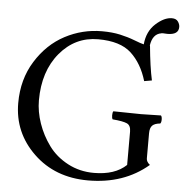

<svg xmlns="http://www.w3.org/2000/svg" viewBox="-53 -795 827 856"><g transform="rotate(5 360.5 -366.5)"><path d="M682.1 -743.2Q701.2 -743.2 709.5 -731.2Q717.8 -719.2 717.8 -707Q717.8 -671.9 668 -671.9Q664.1 -671.9 657 -672.4Q649.9 -672.9 647.9 -672.9Q642.1 -672.9 640.1 -671.9Q601.6 -665.5 594.2 -612.8H595.2Q604 -518.6 617.2 -459L583 -453.1Q560.1 -530.3 511 -575.7Q461.9 -621.1 362.8 -621.1Q259.8 -621.1 191.4 -539.1Q123 -457 123 -327.1Q123 -276.4 141.1 -224.1Q159.2 -171.9 192.1 -127Q225.1 -82 278.1 -54Q331.1 -25.9 395 -25.9Q489.3 -25.9 540 -74.2V-223.1Q540 -251 522.5 -259Q504.9 -267.1 458 -271Q454.1 -275.9 454.1 -288.8Q454.1 -301.8 458 -307.1Q552.2 -305.2 582 -305.2Q610.8 -305.2 670.9 -307.1Q675.8 -302.2 675.8 -289.1Q675.8 -275.9 670.9 -271Q647 -269 636 -258.5Q625 -248 625 -223.1V-110.8Q625 -95.7 641.1 -83Q532.2 9.8 372.1 9.8Q224.1 9.8 128.2 -82.5Q32.2 -174.8 32.2 -307.1Q32.2 -413.1 83 -494.6Q133.8 -576.2 211.4 -617.2Q289.1 -658.2 377 -658.2Q422.4 -658.2 457.8 -650.4Q493.2 -642.6 523.4 -630.9Q553.7 -619.1 566.9 -616.2Q572.3 -674.8 610.1 -709Q647.9 -743.2 682.1 -743.2Z"/></g></svg>

Font: Linux Libertine Capitals
Style: Small Caps
Weight: 400
Designer: Philipp H. Poll
Foundry: Philipp H. Poll
Version: Version 5.1.3